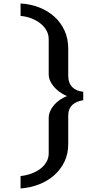

<svg xmlns="http://www.w3.org/2000/svg" viewBox="-20 -888 638 1099"><path d="M97.7 119.6Q131.3 116.2 160.6 105.2Q189.9 94.2 211.9 77.4Q233.9 60.5 246.3 38.1Q258.8 15.6 258.8 -10.3V-212.4Q258.8 -231.9 266.6 -250.5Q274.4 -269 288.3 -285.6Q302.2 -302.2 321.5 -315.7Q340.8 -329.1 363.3 -337.9Q340.8 -347.7 321.8 -361.3Q302.7 -375 288.8 -391.1Q274.9 -407.2 266.8 -425.8Q258.8 -444.3 258.8 -463.9V-663.1Q258.8 -689.9 246.3 -712.9Q233.9 -735.8 211.9 -753.4Q189.9 -771 160.6 -782.5Q131.3 -793.9 97.7 -796.9V-868.2Q155.3 -864.7 205.1 -845.2Q254.9 -825.7 291.7 -792.2Q328.6 -758.8 349.6 -712.6Q370.6 -666.5 370.6 -609.9V-455.6Q370.6 -433.1 376.7 -416.7Q382.8 -400.4 394 -389.2Q405.3 -377.9 421.1 -371.3Q437 -364.7 456.5 -362.8V-314.5Q438 -311.5 422.1 -305.2Q406.2 -298.8 394.8 -288.1Q383.3 -277.3 377 -262.5Q370.6 -247.6 370.6 -227.5V-63Q370.6 -7.8 349.1 37.1Q327.6 82 290.8 114.7Q253.9 147.5 204.1 167Q154.3 186.5 97.7 190.9V119.6Z"/></svg>

Font: Atomic Age
Style: Regular
Weight: 400
Version: Version 1.007; ttfautohint (v1.4.1) -l 6 -r 46 -G 0 -x 0 -H 